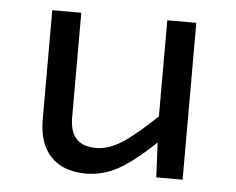

<svg xmlns="http://www.w3.org/2000/svg" viewBox="-41 -513 696 567"><g transform="rotate(5 307.0 -229.0)"><path d="M519 -465V0H441L436 -103Q371 -41 326 -17Q281 7 233 7Q165 7 128.5 -31.5Q92 -70 92 -141V-465H178V-156Q178 -112 197.5 -91.5Q217 -71 257 -71Q292 -71 330.5 -95Q369 -119 433 -180V-465Z"/></g></svg>

Font: Intel One Mono
Style: Regular
Weight: 400
Monospace: yes
Designer: Fred Shallcrass
Foundry: Frere-Jones Type LLC
Version: Version 1.400;hotconv 1.1.0;makeotfexe 2.6.0;FJTRelease1.4